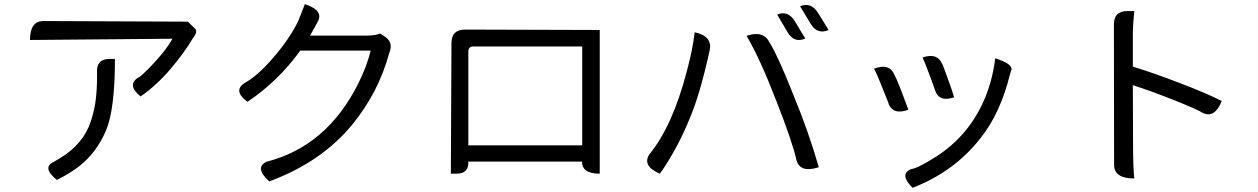

<svg xmlns="http://www.w3.org/2000/svg" viewBox="-20 -827 6040 922"><path d="M916 -690Q931 -676 910 -649L918 -659Q908 -646 904 -640Q866 -575 799 -496Q732 -417 655 -364Q589 -417 642 -454Q653 -454 716 -521Q780 -589 808 -641L124 -635Q124 -726 189 -726L882 -723ZM532 -544Q532 -299 488 -198Q443 -94 362 -30Q316 6 253 37Q179 -23 239 -50L269 -68Q380 -135 416 -244Q434 -299 440 -350Q446 -402 446 -455V-479Q442 -544 507 -544Z M1444 -807Q1537 -777 1505 -721L1469 -656H1740Q1782 -656 1805 -666L1824 -654Q1872 -625 1849 -572Q1798 -383 1671 -228Q1523 -48 1273 44Q1201 -21 1259 -50Q1549 -124 1700 -425Q1743 -512 1760 -584H1422Q1315 -436 1168 -338Q1099 -390 1152 -427Q1215 -460 1294 -552Q1373 -644 1413 -728L1444 -807Z M2229 -51Q2231 7 2173 7H2145L2148 -620Q2148 -685 2213 -685L2860 -683V7Q2774 7 2775 -51ZM2254 -604Q2229 -604 2229 -579V-129H2776V-604Z M3712 -757Q3765 -779 3798 -723L3847 -642Q3793 -618 3761 -674L3712 -757ZM3822 -797Q3875 -819 3909 -764L3959 -683Q3905 -659 3872 -714L3822 -797ZM3149 7Q3064 -29 3097 -84Q3209 -220 3278 -484Q3306 -587 3316 -672Q3405 -653 3387 -581Q3343 -381 3296 -268Q3235 -115 3149 7ZM3912 -24Q3823 5 3805 -57Q3786 -144 3707 -345Q3629 -547 3565 -655Q3646 -682 3675 -624Q3719 -552 3792 -366Q3862 -197 3912 -24Z M4410 -551Q4483 -576 4506 -516Q4497 -544 4525 -467Q4553 -391 4562 -360Q4488 -334 4469 -397Q4480 -367 4453 -442Q4426 -517 4410 -551ZM4759 -547Q4845 -520 4837 -490H4836Q4831 -472 4830 -470Q4784 -283 4688 -163Q4562 -2 4362 75Q4296 8 4356 -15Q4387 -19 4474 -74Q4637 -178 4712 -361Q4748 -451 4759 -547ZM4177 -497Q4251 -526 4276 -466Q4290 -442 4342 -300Q4266 -272 4245 -334Q4255 -312 4223 -391Q4192 -471 4177 -497Z M5427 30Q5330 30 5330 -35L5329 -709Q5329 -774 5394 -774H5427Q5420 -702 5420 -670Q5420 -670 5420 -507Q5522 -476 5646 -428Q5770 -381 5847 -342Q5813 -257 5755 -285Q5736 -299 5623 -344Q5511 -389 5420 -418Q5421 -268 5421 -143Q5421 -19 5427 30Z"/></svg>

Font: Swei Toothpaste CJK TC
Style: Regular
Weight: 400
Version: Version 1.0